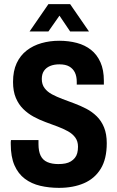

<svg xmlns="http://www.w3.org/2000/svg" viewBox="-20 -896 564 928"><path d="M265 12Q217 12 174.5 2Q132 -8 100 -32Q68 -56 50 -97Q32 -138 32 -200Q32 -204 32 -209.5Q32 -215 33 -219H166Q166 -215 166 -210Q166 -205 166 -200Q166 -165 176.5 -143.5Q187 -122 209 -112.5Q231 -103 262 -103Q281 -103 296 -106Q311 -109 322.5 -116Q334 -123 342 -133Q350 -143 353.5 -156.5Q357 -170 357 -187Q357 -213 344 -231Q331 -249 308.5 -261.5Q286 -274 258 -284.5Q230 -295 200 -306Q170 -317 142.5 -332Q115 -347 92.5 -369Q70 -391 56.5 -423Q43 -455 43 -500Q43 -553 60.5 -590.5Q78 -628 109 -652Q140 -676 180.5 -687.5Q221 -699 266 -699Q312 -699 351.5 -688.5Q391 -678 420 -655Q449 -632 465.5 -595Q482 -558 482 -506V-487H351V-500Q351 -527 342 -545.5Q333 -564 315 -574.5Q297 -585 267 -585Q241 -585 222 -577Q203 -569 192.5 -553.5Q182 -538 182 -514Q182 -488 195.5 -470Q209 -452 231.5 -440Q254 -428 282 -417.5Q310 -407 339.5 -396Q369 -385 397 -370.5Q425 -356 447.5 -334Q470 -312 483 -280Q496 -248 496 -204Q496 -128 467 -80.5Q438 -33 386 -10.5Q334 12 265 12ZM123 -744 214 -876H319L410 -744H319L244 -855L291 -854L214 -744Z"/></svg>

Font: Archivo Condensed
Style: Bold
Weight: 700
Width: 3
Designer: Hector Gatti
Foundry: Omnibus-Type
Version: Version 2.001